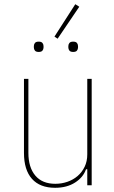

<svg xmlns="http://www.w3.org/2000/svg" viewBox="-20 -881 541 913"><path d="M395 -76H389Q376 -38 337 -13Q298 12 242 12Q170 12 132 -30.5Q94 -73 94 -154V-506H115V-154Q115 -85 148 -46Q181 -7 243 -7Q273 -7 300.5 -16.5Q328 -26 349 -44Q370 -62 382.5 -88Q395 -114 395 -147V-506H416V0H395ZM254 -697 239 -707 338 -861 357 -849ZM164 -634Q151 -634 146 -640.5Q141 -647 141 -655V-662Q141 -670 146 -676.5Q151 -683 164 -683Q177 -683 182 -676.5Q187 -670 187 -662V-655Q187 -647 182 -640.5Q177 -634 164 -634ZM328 -634Q315 -634 310 -640.5Q305 -647 305 -655V-662Q305 -670 310 -676.5Q315 -683 328 -683Q341 -683 346 -676.5Q351 -670 351 -662V-655Q351 -647 346 -640.5Q341 -634 328 -634Z"/></svg>

Font: IBM Plex Sans Cond Thin
Style: Regular
Weight: 100
Width: 3
Designer: Mike Abbink, Paul van der Laan, Pieter van Rosmalen
Foundry: Bold Monday
Version: Version 1.3